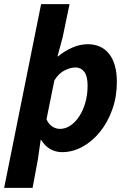

<svg xmlns="http://www.w3.org/2000/svg" viewBox="-43 -721 616 925"><path d="M256 12Q224 12 198 -3.5Q172 -19 155 -47H153L139 50L114 184H-23L155 -701H292L259 -542L234 -449H236Q269 -476 306 -492Q343 -508 380 -508Q446 -508 483 -461Q520 -414 520 -326Q520 -255 498 -193.5Q476 -132 439 -86Q402 -40 354.5 -14Q307 12 256 12ZM321 -396Q298 -396 269.5 -382.5Q241 -369 219 -334L181 -146Q192 -122 209.5 -111Q227 -100 246 -100Q272 -100 296 -116Q320 -132 338.5 -160Q357 -188 368 -226Q379 -264 379 -309Q379 -354 363 -375Q347 -396 321 -396Z"/></svg>

Font: mr_Source Sans Pro
Style: Bold Italic
Weight: 700
Italic angle: -11°
Designer: Paul D. Hunt
Foundry: Adobe Systems Incorporated
Version: Version 1.036;July 10, 2024;FontCreator 11.5.0.2430 64-bit